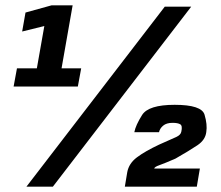

<svg xmlns="http://www.w3.org/2000/svg" viewBox="-20 -699 828 719"><path d="M31 -375H271.5L284 -443H210.5L252 -679H173L75.5 -652L63 -581L146 -601.5L118 -443H43.5ZM79 0H178L696 -674H597ZM447.5 0H717L728.5 -68H557.5Q558.5 -74 577 -80.5Q595.5 -87 637 -105Q689.5 -135 719.2 -155Q749 -175 752.5 -204.5Q757 -232.5 746 -269.5Q735 -306.5 634 -306.5Q536 -306.5 512 -268.2Q488 -230 483 -204H575.5Q578.5 -218 591 -228.5Q603.5 -239 626 -239Q646 -239 655 -233.5Q664 -228 659 -206Q657 -194 640.5 -186.2Q624 -178.5 576 -157.5Q523 -132.5 492.8 -109.8Q462.5 -87 456.5 -54Z"/></svg>

Font: Anybody Condensed Black
Style: Italic
Weight: 900
Width: 3
Italic angle: -10°
Version: Version 1.113;gftools[0.9.25]